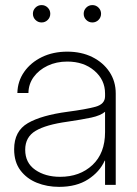

<svg xmlns="http://www.w3.org/2000/svg" viewBox="-20 -727 540 755"><path d="M212.4 7.8Q165 7.8 125 -8.3Q85 -24.4 60.3 -57.1Q35.6 -89.8 35.6 -140.1Q35.6 -211.4 89.4 -242.7Q143.1 -273.9 246.6 -287.6Q317.4 -296.9 355.2 -307.1Q393.1 -317.4 393.1 -348.6V-359.4Q393.1 -413.1 351.1 -449Q309.1 -484.9 244.6 -484.9Q201.7 -484.9 167.2 -468.5Q132.8 -452.1 112.5 -424.3Q92.3 -396.5 91.8 -361.3H48.3Q49.3 -407.7 75.2 -444.6Q101.1 -481.4 145 -502.7Q189 -523.9 244.6 -523.9Q299.8 -523.9 342.8 -502.7Q385.7 -481.4 410.4 -444.3Q435.1 -407.2 435.1 -359.4V0H393.1V-95.2H391.6Q372.1 -51.3 326.4 -21.7Q280.8 7.8 212.4 7.8ZM216.3 -31.7Q293.9 -31.7 343.5 -78.1Q393.1 -124.5 393.1 -207.5V-287.6Q375.5 -272.5 338.9 -264.6Q302.2 -256.8 245.6 -248.5Q160.6 -236.8 119.9 -212.4Q79.1 -188 79.1 -138.2Q79.1 -86.4 118.7 -59.1Q158.2 -31.7 216.3 -31.7ZM343.3 -638.7Q329.1 -638.7 319.1 -648.7Q309.1 -658.7 309.1 -672.9Q309.1 -687 319.1 -697Q329.1 -707 343.3 -707Q357.4 -707 367.4 -697Q377.4 -687 377.4 -672.9Q377.4 -658.7 367.4 -648.7Q357.4 -638.7 343.3 -638.7ZM143.6 -638.7Q129.4 -638.7 119.4 -648.7Q109.4 -658.7 109.4 -672.9Q109.4 -687 119.4 -697Q129.4 -707 143.6 -707Q157.7 -707 167.7 -697Q177.7 -687 177.7 -672.9Q177.7 -658.7 167.7 -648.7Q157.7 -638.7 143.6 -638.7Z"/></svg>

Font: Inter Display ExtraLight
Style: Regular
Weight: 200
Designer: Rasmus Andersson
Foundry: rsms
Version: Version 4.000;git-a52131595